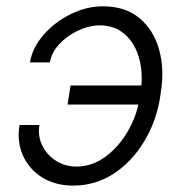

<svg xmlns="http://www.w3.org/2000/svg" viewBox="-20 -572 578 602"><path d="M293 -492.5Q259.2 -492.2 225 -476.2Q190.7 -460.2 166.2 -433.9Q141.7 -407.7 136.4 -376.4H73.9Q81.7 -422.9 116.7 -462.9Q151.6 -502.8 201.3 -527.5Q251.1 -552.2 302.6 -552.2Q373.2 -552.2 417.6 -514.9Q462 -477.6 479 -416Q496.1 -354.4 484 -281.6L481.2 -261.7Q468.8 -188.9 431.1 -127Q393.5 -65 336.5 -27.5Q279.5 9.9 209.2 9.9Q153.4 9.9 112.4 -15.6Q71.4 -41.2 52 -84.3Q32.7 -127.5 41.2 -180H103.7Q98 -145.6 112.4 -115.9Q126.8 -86.3 155 -68.2Q183.2 -50.1 219.1 -49.7Q266 -49.7 305.9 -77.4Q345.9 -105.1 374.1 -149.5Q402.3 -193.9 414.1 -244.3H191.8L201.3 -304H423.3Q427.6 -353.7 414.1 -396.5Q400.6 -439.3 370 -465.7Q339.5 -492.2 293 -492.5Z"/></svg>

Font: Inter Light  BETA
Style: Italic
Weight: 300
Italic angle: 9.39999°
Designer: Rasmus Andersson
Foundry: rsms
Version: Version 3.011;git-f93a4a705